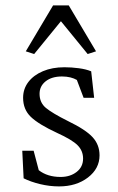

<svg xmlns="http://www.w3.org/2000/svg" viewBox="-20 -666 428 694"><path d="M193.4 7.8Q159.2 7.8 125 -0.5Q90.8 -8.8 65.4 -21.5L60.5 -121.1H101.6L120.1 -50.8Q151.4 -26.4 199.2 -26.4Q233.4 -26.4 256.8 -44.4Q280.3 -62.5 280.3 -92.8Q280.3 -121.1 260.3 -141.1Q240.2 -161.1 186.5 -185.5Q119.1 -216.8 91.3 -243.7Q63.5 -270.5 63.5 -312.5Q63.5 -344.7 82.5 -369.6Q101.6 -394.5 135.3 -408.7Q168.9 -422.9 212.9 -422.9Q238.3 -422.9 264.6 -419.4Q291 -416 309.6 -408.2L320.3 -312.5H282.2L257.8 -377Q248 -382.8 234.4 -386.2Q220.7 -389.6 204.1 -389.6Q167 -389.6 145 -372.1Q123 -354.5 123 -327.1Q123 -294.9 146 -275.9Q168.9 -256.8 225.6 -228.5Q290 -197.3 314.9 -169.9Q339.8 -142.6 339.8 -104.5Q339.8 -56.6 297.9 -24.4Q255.9 7.8 193.4 7.8ZM327.1 -480.5 296.9 -470.7 171.9 -624H228.5L103.5 -470.7L73.2 -480.5L171.9 -646.5H228.5Z"/></svg>

Font: Crimson Pro ExtraLight
Style: Regular
Weight: 250
Designer: Jacques Le Bailly
Foundry: Baron von Fonthausen
Version: Version 1.003